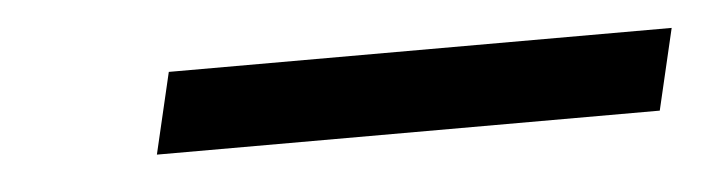

<svg xmlns="http://www.w3.org/2000/svg" viewBox="-23 -868 556 151"><g transform="rotate(-5 254.5 -792.0)"><path d="M97 -760 112 -824H509L494 -760Z"/></g></svg>

Font: Noto Sans UI SemiCondensed
Style: Italic
Weight: 400
Width: 4
Italic angle: -12°
Designer: Monotype Design Team
Foundry: Monotype Imaging Inc.
Version: Version 1.901